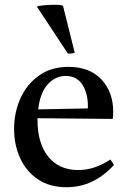

<svg xmlns="http://www.w3.org/2000/svg" viewBox="-20 -772 537 804"><path d="M259 12Q188 12 139 -21Q90 -54 64.5 -109.5Q39 -165 39 -232Q39 -301 65.5 -360Q92 -419 143 -455.5Q194 -492 267 -492Q355 -492 404.5 -439.5Q454 -387 454 -304Q454 -294 453.5 -286.5Q453 -279 452 -274L137 -277Q137 -273 137 -270Q137 -172 182 -116Q227 -60 308 -60Q376 -60 442 -104Q452 -92 457 -81Q372 12 259 12ZM140 -314 347 -318Q348 -320 348 -323.5Q348 -327 348 -328Q348 -382 324.5 -418Q301 -454 255 -454Q212 -454 180 -419Q148 -384 140 -314ZM136 -742V-746Q171 -752 210 -752Q239 -752 244 -747L293 -551Q287 -549 278 -548Q269 -547 264 -548Z"/></svg>

Font: Tiro Bangla
Style: Regular
Weight: 400
Designer: Bangla: John Hudson & Fiona Ross. Latin: John Hudson.
Foundry: Tiro Typeworks Ltd.
Version: Version 1.60